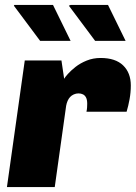

<svg xmlns="http://www.w3.org/2000/svg" viewBox="-20 -755 548 775"><path d="M8 0 80 -511H228L239 -437Q242 -443 254 -456.5Q266 -470 285 -485Q304 -500 330 -510.5Q356 -521 386 -521Q446 -521 477 -491Q508 -461 508 -410Q508 -382 503 -354.5Q498 -327 491 -304H329Q331 -313 331.5 -321.5Q332 -330 332 -336Q332 -352 327.5 -361Q323 -370 315 -374Q307 -378 297 -378Q287 -378 278 -374Q269 -370 263 -363.5Q257 -357 253 -348Q249 -339 247 -328L201 0ZM364 -590 258 -732 265 -735H416L487 -590ZM142 -590 36 -732 38 -735H194L265 -590Z"/></svg>

Font: Chivo Medium Black
Style: Italic
Weight: 900
Italic angle: -8.05°
Version: Version 2.002